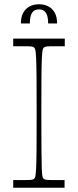

<svg xmlns="http://www.w3.org/2000/svg" viewBox="-20 -881 366 901"><path d="M42 0V-36Q56 -36 67 -36Q78 -36 87 -36Q116 -36 126 -37Q136 -38 140 -42Q144 -45 146 -54Q148 -63 149.5 -92Q151 -121 151.5 -182Q152 -243 152 -350Q152 -457 151.5 -518Q151 -579 149.5 -608Q148 -637 146 -646Q144 -655 140 -658Q136 -662 126 -663Q116 -664 87 -664Q78 -664 67 -664Q56 -664 42 -664V-700H284V-664Q271 -664 259.5 -664Q248 -664 239 -664Q210 -664 200.5 -663Q191 -662 186 -658Q182 -655 180 -646Q178 -637 176.5 -608Q175 -579 174.5 -518Q174 -457 174 -350Q174 -243 174.5 -182Q175 -121 176 -92Q177 -63 179 -54Q181 -45 185 -42Q190 -38 199.5 -37Q209 -36 238 -36Q247 -36 258.5 -36Q270 -36 283 -36V0ZM78 -771Q78 -801 89 -821Q100 -841 119 -851Q138 -861 163 -861Q188 -861 207 -851Q226 -841 237 -821Q248 -801 248 -771H206Q206 -805 195.5 -821Q185 -837 163 -837Q141 -837 130.5 -821Q120 -805 120 -771Z"/></svg>

Font: Ojuju ExtraLight
Style: Regular
Weight: 200
Designer: Chisaokwu Joboson, Mirko Velimirovic
Foundry: Udi Foundry
Version: Version 1.000